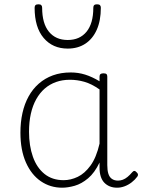

<svg xmlns="http://www.w3.org/2000/svg" viewBox="-20 -856 663 893"><path d="M269 17Q214 17 170 -13Q126 -43 100.5 -100.5Q75 -158 75 -239Q75 -288 84.5 -330.5Q94 -373 113 -407.5Q132 -442 160.5 -467Q189 -492 226 -505.5Q263 -519 309 -519Q344 -519 376 -509Q408 -499 443 -478V-500Q443 -508 447.5 -511.5Q452 -515 461 -515Q471 -515 475 -511.5Q479 -508 479 -500V-88Q479 -64 484 -48Q489 -32 500.5 -24Q512 -16 529 -16Q540 -16 551 -20Q562 -24 573 -33Q584 -42 595 -55Q600 -61 605 -61Q610 -61 615 -55Q620 -51 621.5 -46Q623 -41 619 -35Q608 -20 592.5 -8Q577 4 559.5 10.5Q542 17 525 17Q506 17 491 11Q476 5 465 -6.5Q454 -18 448.5 -35.5Q443 -53 443 -76Q443 -82 443 -88.5Q443 -95 443 -100Q420 -52 389.5 -26.5Q359 -1 327.5 8Q296 17 269 17ZM115 -243Q115 -178 133 -127Q151 -76 187 -47Q223 -18 276 -18Q309 -18 341.5 -33.5Q374 -49 401 -86Q428 -123 443 -188V-440Q406 -466 372.5 -475.5Q339 -485 305 -485Q270 -485 240.5 -474.5Q211 -464 188 -444Q165 -424 148.5 -394.5Q132 -365 123.5 -327Q115 -289 115 -243ZM295 -630Q225 -630 183 -679.5Q141 -729 141 -820Q141 -828 145 -832Q149 -836 159 -836Q168 -836 172 -832Q176 -828 176 -820Q176 -747 207.5 -708.5Q239 -670 295 -670Q351 -670 382.5 -708.5Q414 -747 414 -820Q414 -828 418 -832Q422 -836 431 -836Q441 -836 445 -832Q449 -828 449 -820Q449 -760 430 -717.5Q411 -675 376.5 -652.5Q342 -630 295 -630Z"/></svg>

Font: Playwrite BR Thin
Style: Regular
Weight: 250
Version: Version 1.003